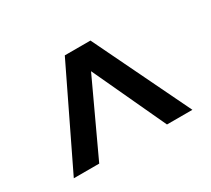

<svg xmlns="http://www.w3.org/2000/svg" viewBox="-88 -845 754 687"><g transform="rotate(-30 289.0 -501.5)"><path d="M236 -700H342L534 -303H429L269 -647H309L149 -303H44Z"/></g></svg>

Font: Pathway Extreme 72pt
Style: Bold
Weight: 700
Designer: Eduardo Rodriguez Tunni
Foundry: Eduardo Rodriguez Tunni
Version: Version 1.001;gftools[0.9.26]